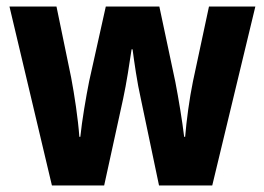

<svg xmlns="http://www.w3.org/2000/svg" viewBox="-20 -568 810 588"><path d="M411 -267 467 0H630L762 -548H620L571 -319C560 -266 551 -198 547 -149H544C538 -199 527 -265 517 -317L468 -548H304L253 -319C243 -269 231 -198 226 -149H223C219 -205 208 -277 198 -330L153 -548H9L139 0H299L357 -265C367 -311 377 -376 383 -417H386C391 -379 400 -315 411 -267Z"/></svg>

Font: Noto Sans Oriya Cond Bold
Style: Bold
Weight: 700
Width: 3
Designer: Amélie Bonet and Sol Matas
Foundry: Google LLC
Version: Version 2.006